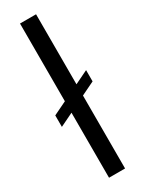

<svg xmlns="http://www.w3.org/2000/svg" viewBox="-200 -769 602 798"><g transform="rotate(-30 101.5 -370.0)"><path d="M63 0V-312L-1 -281V-336L63 -367V-740H140V-404L204 -435V-381L140 -350V0Z"/></g></svg>

Font: Pathway Gothic One
Style: Regular
Weight: 400
Version: Version 1.003; ttfautohint (v1.8.4.7-5d5b);gftools[0.9.26]